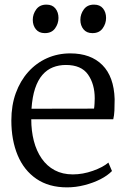

<svg xmlns="http://www.w3.org/2000/svg" viewBox="-20 -798 546 829"><path d="M269.5 11Q191 11 137.2 -25.8Q83.5 -62.5 56.2 -127.8Q29 -193 29 -278Q29 -343 48.2 -396Q67.5 -449 102 -487.5Q136.5 -526 183 -546.8Q229.5 -567.5 283.5 -567.5Q372 -567.5 422 -517.2Q472 -467 475 -370Q475 -341.5 474 -320.2Q473 -299 469 -283H115Q115 -232.5 126.2 -189.2Q137.5 -146 160 -113.5Q182.5 -81 216.2 -63Q250 -45 294.5 -45Q337.5 -45 381.2 -60.5Q425 -76 448 -96L463.5 -59.5Q444.5 -40 413.8 -24.2Q383 -8.5 345.2 1.2Q307.5 11 269.5 11ZM116 -328.5 386 -329Q387.5 -337 388.2 -350.5Q389 -364 389 -373Q389 -435 360 -476.2Q331 -517.5 264.5 -517.5Q234 -517.5 208.2 -507.2Q182.5 -497 163 -474.5Q143.5 -452 131.5 -416Q119.5 -380 116 -328.5ZM173 -655Q148.5 -655 135 -671.5Q121.5 -688 121.5 -712.5Q121.5 -737 136.5 -757.5Q151.5 -778 180 -778H181Q206 -778 219.2 -761.5Q232.5 -745 232.5 -720.5Q232.5 -696 217.8 -675.5Q203 -655 174 -655ZM378.5 -655Q354 -655 340.5 -671.5Q327 -688 327 -712.5Q327 -737 342 -757.5Q357 -778 385.5 -778H386.5Q411.5 -778 424.8 -761.5Q438 -745 438 -720.5Q438 -696 423.2 -675.5Q408.5 -655 379.5 -655Z"/></svg>

Font: Merriweather 24pt Light
Style: Regular
Weight: 300
Designer: Eben Sorkin
Foundry: Eben Sorkin
Version: Version 2.100